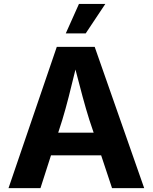

<svg xmlns="http://www.w3.org/2000/svg" viewBox="-20 -969 787 989"><path d="M23.9 0 272.5 -727.5H467.8L722.7 0H557.1L501 -168.9H242.7L188.5 0ZM279.8 -285.6H462.4L440.4 -351.1Q422.9 -406.7 405.3 -471.7Q387.7 -536.6 368.7 -610.8Q350.6 -535.6 334 -470.7Q317.4 -405.8 300.8 -351.1ZM318.8 -796.9 386.7 -948.7H522.5L421.4 -796.9Z"/></svg>

Font: Inter
Style: Bold
Weight: 700
Designer: Rasmus Andersson
Foundry: rsms
Version: Version 4.001;git-9221beed3